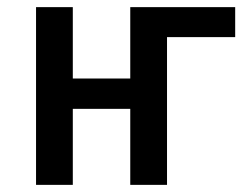

<svg xmlns="http://www.w3.org/2000/svg" viewBox="-20 -518 707 538"><path d="M81 0V-498H184V-298H345V-498H639V-414H448V0H345V-213H184V0Z"/></svg>

Font: Nunito Sans 7pt Condensed SemiBold
Style: Regular
Weight: 600
Width: 3
Designer: Vernon Adams
Foundry: Vernon Adams
Version: Version 3.101;gftools[0.9.27]